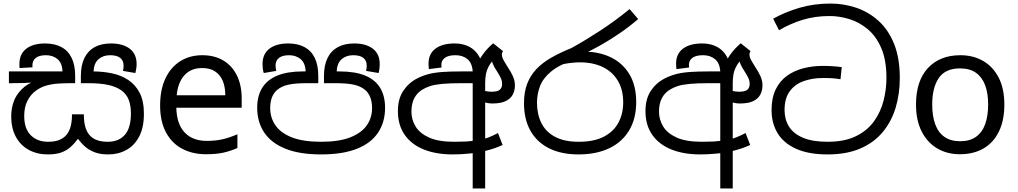

<svg xmlns="http://www.w3.org/2000/svg" viewBox="-20 -856 5713 1078"><path d="M588 11Q543 11 511.5 -1Q480 -13 457.5 -33Q435 -53 418 -77Q398 -50 375.5 -30Q353 -10 323 0.5Q293 11 248 11Q189 11 142.5 -14Q96 -39 69.5 -87Q43 -135 43 -204Q43 -246 56.5 -284.5Q70 -323 101.5 -354.5Q133 -386 185 -406L187 -397Q153 -391 116 -390Q79 -389 50 -389H30V-455H331Q329 -502 303 -524Q277 -546 238 -546Q200 -546 181 -531Q162 -516 162 -489Q162 -487 162 -484Q162 -481 163 -478L90 -474Q89 -479 89 -485.5Q89 -492 89 -496Q89 -553 127.5 -582.5Q166 -612 233 -612Q287 -612 325 -591.5Q363 -571 382.5 -530.5Q402 -490 402 -430V-389H382Q347 -389 310 -387Q273 -385 238 -375Q203 -365 173 -340Q147 -318 131.5 -285Q116 -252 116 -204Q116 -134 152.5 -97Q189 -60 250 -60Q288 -60 313.5 -70.5Q339 -81 354.5 -100.5Q370 -120 377 -147.5Q384 -175 384 -208V-214H451V-208Q451 -176 457.5 -149Q464 -122 479 -102Q494 -82 520 -71Q546 -60 585 -60Q647 -60 681 -99Q715 -138 715 -218Q715 -264 702.5 -296Q690 -328 661 -349Q631 -370 586 -379.5Q541 -389 475 -389H434V-430Q434 -490 454 -530.5Q474 -571 511.5 -591.5Q549 -612 603 -612Q670 -612 708.5 -582.5Q747 -553 747 -496Q747 -483 745 -470.5Q743 -458 740 -446L670 -458Q672 -463 673 -472.5Q674 -482 674 -487Q674 -516 655 -531Q636 -546 598 -546Q559 -546 533 -523.5Q507 -501 505 -452L486 -455H501Q556 -455 607.5 -444.5Q659 -434 699.5 -407.5Q740 -381 764 -335Q788 -289 788 -217Q788 -140 761.5 -89.5Q735 -39 689.5 -14Q644 11 588 11Z M1116 -546Q1185 -546 1234.5 -516Q1284 -486 1310.5 -431.5Q1337 -377 1337 -304V-251H970Q972 -160 1016.5 -112.5Q1061 -65 1141 -65Q1192 -65 1231.5 -74.5Q1271 -84 1313 -102V-25Q1272 -7 1232 1.5Q1192 10 1137 10Q1061 10 1002.5 -21Q944 -52 911.5 -113.5Q879 -175 879 -264Q879 -352 908.5 -415Q938 -478 991.5 -512Q1045 -546 1116 -546ZM1115 -474Q1052 -474 1015.5 -433.5Q979 -393 972 -321H1245Q1245 -367 1231 -401Q1217 -435 1188.5 -454.5Q1160 -474 1115 -474Z M1782 11Q1662 11 1582.5 -21Q1503 -53 1463.5 -112Q1424 -171 1424 -251Q1424 -317 1452 -362.5Q1480 -408 1537 -431.5Q1594 -455 1680 -455H1703L1696 -452Q1695 -501 1668.5 -523.5Q1642 -546 1603 -546Q1566 -546 1546.5 -531Q1527 -516 1527 -487Q1527 -482 1528.5 -472.5Q1530 -463 1531 -458L1461 -446Q1457 -458 1455.5 -470.5Q1454 -483 1454 -496Q1454 -553 1492.5 -582.5Q1531 -612 1598 -612Q1652 -612 1690 -591.5Q1728 -571 1747.5 -530.5Q1767 -490 1767 -430V-389H1702Q1635 -389 1597 -380Q1559 -371 1536 -351Q1517 -335 1507 -309.5Q1497 -284 1497 -249Q1497 -196 1526 -153Q1555 -110 1618 -85Q1681 -60 1783 -60Q1884 -60 1947 -85Q2010 -110 2039.5 -152.5Q2069 -195 2069 -249Q2069 -284 2059 -309.5Q2049 -335 2030 -351Q2007 -371 1969 -380Q1931 -389 1863 -389H1799V-430Q1799 -490 1819 -530.5Q1839 -571 1877 -591.5Q1915 -612 1969 -612Q2035 -612 2073.5 -582.5Q2112 -553 2112 -496Q2112 -483 2110.5 -470.5Q2109 -458 2106 -446L2035 -458Q2037 -463 2038 -472.5Q2039 -482 2039 -487Q2039 -516 2020 -531Q2001 -546 1963 -546Q1924 -546 1898 -523.5Q1872 -501 1870 -452L1866 -455H1886Q1974 -455 2030.5 -431.5Q2087 -408 2114.5 -362.5Q2142 -317 2142 -251Q2142 -170 2102.5 -111Q2063 -52 1983.5 -20.5Q1904 11 1782 11Z M2522 11Q2429 11 2360 -16.5Q2291 -44 2252.5 -98.5Q2214 -153 2214 -233Q2214 -300 2243.5 -345Q2273 -390 2321 -415Q2350 -430 2382.5 -439Q2415 -448 2459.5 -451.5Q2504 -455 2567 -455H2634Q2631 -502 2604.5 -524Q2578 -546 2537 -546Q2498 -546 2478 -531.5Q2458 -517 2458 -492Q2458 -488 2458.5 -484Q2459 -480 2459 -477L2388 -468Q2387 -477 2386.5 -485Q2386 -493 2386 -499Q2386 -554 2425 -583Q2464 -612 2532 -612Q2570 -612 2600.5 -600Q2631 -588 2652 -564.5Q2673 -541 2684 -507.5Q2695 -474 2695 -430V-389H2574Q2504 -389 2462.5 -385Q2421 -381 2396 -373Q2371 -365 2350 -352Q2321 -334 2305.5 -303.5Q2290 -273 2290 -229Q2290 -185 2313 -146.5Q2336 -108 2388.5 -84Q2441 -60 2530 -60Q2565 -60 2597 -61.5Q2629 -63 2660 -70L2680 -72Q2705 -77 2728 -86.5Q2751 -96 2776 -109L2802 -42Q2756 -21 2707.5 -9.5Q2659 2 2612 6.5Q2565 11 2522 11ZM2634 202V-393Q2639 -439 2653 -478Q2667 -517 2691 -550.5Q2715 -584 2749 -613L2804 -569Q2790 -558 2778 -547Q2766 -536 2756 -526Q2734 -503 2723 -481.5Q2712 -460 2708 -437.5Q2704 -415 2704 -389V202ZM2744 -275Q2722 -275 2692 -283Q2662 -291 2641 -310L2656 -366Q2682 -350 2702 -345.5Q2722 -341 2740 -341Q2773 -341 2786 -352Q2799 -363 2799 -384Q2799 -403 2791.5 -418.5Q2784 -434 2770 -456Q2754 -480 2747 -497.5Q2740 -515 2740 -536L2804 -569Q2801 -564 2799.5 -560Q2798 -556 2798 -548Q2798 -537 2805 -523Q2812 -509 2831 -479Q2849 -452 2860 -427.5Q2871 -403 2871 -376Q2871 -348 2859 -325Q2847 -302 2819.5 -288.5Q2792 -275 2744 -275Z M3228 11Q3132 11 3063.5 -23Q2995 -57 2958.5 -121.5Q2922 -186 2922 -277Q2922 -339 2940 -386Q2958 -433 2992.5 -469Q3027 -505 3076.5 -533Q3126 -561 3188 -586Q3264 -628 3348.5 -683Q3433 -738 3515 -805L3563 -749Q3512 -705 3456 -667Q3400 -629 3346.5 -599Q3293 -569 3248 -550L3206 -521Q3121 -493 3075 -455Q3029 -417 3012 -372.5Q2995 -328 2995 -279Q2995 -215 3019.5 -165.5Q3044 -116 3096 -88Q3148 -60 3229 -60Q3316 -60 3371 -89Q3426 -118 3452.5 -168Q3479 -218 3479 -281Q3479 -352 3449 -402.5Q3419 -453 3364.5 -479.5Q3310 -506 3235 -506Q3215 -506 3191.5 -503.5Q3168 -501 3144.5 -496.5Q3121 -492 3100 -485L3175 -555Q3192 -562 3212 -564Q3232 -566 3259 -566Q3344 -566 3410 -534Q3476 -502 3514 -439Q3552 -376 3552 -283Q3552 -190 3512.5 -124Q3473 -58 3400.5 -23.5Q3328 11 3228 11Z M3912 11Q3819 11 3750 -16.5Q3681 -44 3642.5 -98.5Q3604 -153 3604 -233Q3604 -300 3633.5 -345Q3663 -390 3711 -415Q3740 -430 3772.5 -439Q3805 -448 3849.5 -451.5Q3894 -455 3957 -455H4024Q4021 -502 3994.5 -524Q3968 -546 3927 -546Q3888 -546 3868 -531.5Q3848 -517 3848 -492Q3848 -488 3848.5 -484Q3849 -480 3849 -477L3778 -468Q3777 -477 3776.5 -485Q3776 -493 3776 -499Q3776 -554 3815 -583Q3854 -612 3922 -612Q3960 -612 3990.5 -600Q4021 -588 4042 -564.5Q4063 -541 4074 -507.5Q4085 -474 4085 -430V-389H3964Q3894 -389 3852.5 -385Q3811 -381 3786 -373Q3761 -365 3740 -352Q3711 -334 3695.5 -303.5Q3680 -273 3680 -229Q3680 -185 3703 -146.5Q3726 -108 3778.5 -84Q3831 -60 3920 -60Q3955 -60 3987 -61.5Q4019 -63 4050 -70L4070 -72Q4095 -77 4118 -86.5Q4141 -96 4166 -109L4192 -42Q4146 -21 4097.5 -9.5Q4049 2 4002 6.5Q3955 11 3912 11ZM4024 202V-393Q4029 -439 4043 -478Q4057 -517 4081 -550.5Q4105 -584 4139 -613L4194 -569Q4180 -558 4168 -547Q4156 -536 4146 -526Q4124 -503 4113 -481.5Q4102 -460 4098 -437.5Q4094 -415 4094 -389V202ZM4134 -275Q4112 -275 4082 -283Q4052 -291 4031 -310L4046 -366Q4072 -350 4092 -345.5Q4112 -341 4130 -341Q4163 -341 4176 -352Q4189 -363 4189 -384Q4189 -403 4181.5 -418.5Q4174 -434 4160 -456Q4144 -480 4137 -497.5Q4130 -515 4130 -536L4194 -569Q4191 -564 4189.5 -560Q4188 -556 4188 -548Q4188 -537 4195 -523Q4202 -509 4221 -479Q4239 -452 4250 -427.5Q4261 -403 4261 -376Q4261 -348 4249 -325Q4237 -302 4209.5 -288.5Q4182 -275 4134 -275Z M4627 11Q4520 11 4450 -20.5Q4380 -52 4346 -108Q4312 -164 4312 -238Q4312 -306 4335 -353.5Q4358 -401 4398 -430Q4438 -459 4490 -472.5Q4542 -486 4599 -486Q4631 -486 4659 -484Q4687 -482 4706 -479L4699 -411Q4676 -415 4655.5 -416.5Q4635 -418 4600 -418Q4541 -418 4492 -400.5Q4443 -383 4414 -343.5Q4385 -304 4385 -238Q4385 -186 4409.5 -146Q4434 -106 4487.5 -83Q4541 -60 4627 -60Q4722 -60 4786 -91.5Q4850 -123 4887.5 -175.5Q4925 -228 4941 -291.5Q4957 -355 4957 -418Q4957 -519 4928 -586Q4899 -653 4851.5 -692.5Q4804 -732 4748 -749Q4692 -766 4638 -766Q4556 -766 4486 -744.5Q4416 -723 4354 -686L4321 -751Q4387 -788 4468 -812Q4549 -836 4643 -836Q4718 -836 4787.5 -812.5Q4857 -789 4912.5 -739Q4968 -689 5000 -609.5Q5032 -530 5032 -418Q5032 -330 5009 -252.5Q4986 -175 4937 -115.5Q4888 -56 4811 -22.5Q4734 11 4627 11Z M5619 -269Q5619 -180 5588.5 -117.5Q5558 -55 5502 -22.5Q5446 10 5369 10Q5298 10 5242.5 -22.5Q5187 -55 5155 -117.5Q5123 -180 5123 -269Q5123 -402 5190 -474Q5257 -546 5372 -546Q5445 -546 5500.5 -513.5Q5556 -481 5587.5 -419.5Q5619 -358 5619 -269ZM5214 -269Q5214 -206 5230.5 -159.5Q5247 -113 5282 -88Q5317 -63 5371 -63Q5425 -63 5460 -88Q5495 -113 5511.5 -159.5Q5528 -206 5528 -269Q5528 -333 5511 -378Q5494 -423 5459.5 -447.5Q5425 -472 5370 -472Q5288 -472 5251 -418Q5214 -364 5214 -269Z"/></svg>

Font: sinhala25
Style: Book
Weight: 400
Designer: Jelle Bosma - Monotype Design Team
Foundry: Monotype Imaging Inc.
Version: Version 2.003